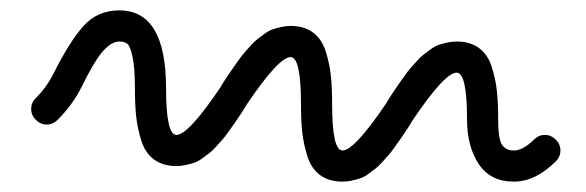

<svg xmlns="http://www.w3.org/2000/svg" viewBox="-20 -350 1130 370"><path d="M1051 -39Q1012 0 970 0Q925 0 902.5 -34Q880 -68 880 -120Q880 -210 860 -210Q837 -210 775 -118Q773 -114 764.5 -101Q756 -88 753 -84Q750 -80 742 -68.5Q734 -57 729.5 -52Q725 -47 717 -38Q709 -29 703.5 -25Q698 -21 690 -15Q682 -9 674.5 -6.5Q667 -4 658 -2Q649 0 640 0Q614 0 597 -12.5Q580 -25 572.5 -48.5Q565 -72 562.5 -95Q560 -118 560 -150Q560 -240 540 -240Q517 -240 455 -148Q453 -144 444.5 -131Q436 -118 433 -114Q430 -110 422 -98.5Q414 -87 409.5 -82Q405 -77 397 -68Q389 -59 383.5 -55Q378 -51 370 -45Q362 -39 354.5 -36.5Q347 -34 338 -32Q329 -30 320 -30Q294 -30 277 -42.5Q260 -55 252.5 -78.5Q245 -102 242.5 -125Q240 -148 240 -180Q240 -219 235.5 -240Q231 -261 225.5 -265.5Q220 -270 210 -270Q195 -270 178.5 -251.5Q162 -233 137 -182Q120 -148 91 -119Q82 -110 70 -110Q58 -110 49 -119Q40 -128 40 -140Q40 -152 49 -161Q70 -182 83 -208Q114 -270 141 -300Q168 -330 210 -330Q300 -330 300 -180Q300 -90 320 -90Q343 -90 405 -182Q407 -186 415.5 -199Q424 -212 427 -216Q430 -220 438 -231.5Q446 -243 450.5 -248Q455 -253 463 -262Q471 -271 476.5 -275Q482 -279 490 -285Q498 -291 505.5 -293.5Q513 -296 522 -298Q531 -300 540 -300Q566 -300 583 -287.5Q600 -275 607.5 -251.5Q615 -228 617.5 -205Q620 -182 620 -150Q620 -60 640 -60Q663 -60 725 -152Q727 -156 735.5 -169Q744 -182 747 -186Q750 -190 758 -201.5Q766 -213 770.5 -218Q775 -223 783 -232Q791 -241 796.5 -245Q802 -249 810 -255Q818 -261 825.5 -263.5Q833 -266 842 -268Q851 -270 860 -270Q886 -270 903 -257.5Q920 -245 927.5 -221.5Q935 -198 937.5 -175Q940 -152 940 -120Q940 -82 947.5 -71Q955 -60 970 -60Q988 -60 1009 -81Q1018 -90 1030 -90Q1042 -90 1051 -81Q1060 -72 1060 -60Q1060 -48 1051 -39Z"/></svg>

Font: Pecita
Style: Book
Weight: 400
Width: 7
Version: Version 4.3